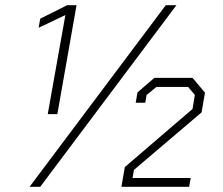

<svg xmlns="http://www.w3.org/2000/svg" viewBox="-20 -720 858 740"><path d="M660 -700 135 0H94L619 -700ZM232 -662 129 -613 135 -648 239 -700H275L201 -280H164ZM461 -76 722 -300 731 -354 705 -385H583L545 -354L540 -324H503L510 -364L575 -420H722L770 -363L757 -287L496 -65L491 -34H715L709 0H448Z"/></svg>

Font: Chakra Petch ExtraLight
Style: Italic
Weight: 275
Italic angle: -10°
Designer: Katatrad Aksorn Co.,Ltd.
Foundry: Cadson Demak Co.,Ltd.
Version: Version 1.000; ttfautohint (v1.6)